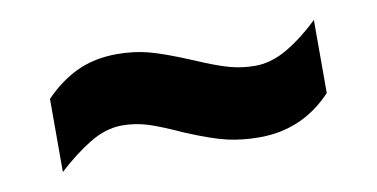

<svg xmlns="http://www.w3.org/2000/svg" viewBox="-34 -480 614 313"><g transform="rotate(-10 273.0 -324.0)"><path d="M50 -358Q75 -384 104 -397.5Q133 -411 170 -411Q198 -411 222.5 -404.5Q247 -398 290 -380Q327 -364 347.5 -358.5Q368 -353 389 -353Q416 -353 443 -369Q470 -385 496 -410V-289Q447 -237 376 -237Q348 -237 323.5 -242.5Q299 -248 256 -266Q221 -282 200.5 -288.5Q180 -295 158 -295Q131 -295 104 -278.5Q77 -262 50 -237Z"/></g></svg>

Font: Noto Sans Gurmukhi SemiCondensed ExtraBold
Style: Regular
Weight: 800
Width: 4
Designer: Jelle Bosma - Monotype Design Team
Foundry: Monotype Imaging Inc.
Version: Version 2.004; ttfautohint (v1.8.4.7-5d5b)